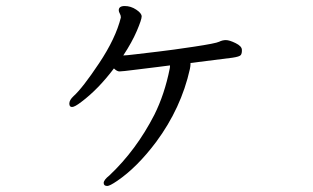

<svg xmlns="http://www.w3.org/2000/svg" viewBox="-20 -581 1040 637"><path d="M381 -523Q381 -530 377.5 -536Q374 -542 374 -547Q374 -561 394 -561Q414 -561 432 -549Q450 -537 450 -526.5Q450 -516 434 -478.5Q418 -441 389 -397Q398 -397 430.5 -401Q463 -405 506.5 -410Q550 -415 623 -426Q696 -437 707 -442.5Q718 -448 729.5 -448Q741 -448 761.5 -438Q782 -428 782.5 -416Q783 -404 779 -398.5Q775 -393 751 -389.5Q727 -386 612 -372V-368Q612 -362 610 -352Q581 -222 498 -110Q435 -26 369 19Q344 36 336 36Q324 36 324 26Q324 16 343 1Q432 -83 492 -200Q526 -268 543 -353Q544 -356 544 -364Q531 -362 505 -359Q479 -356 432 -350Q385 -344 376.5 -344Q368 -344 358 -354Q306 -285 250 -243Q228 -226 219 -226Q210 -226 210 -237.5Q210 -249 224 -262Q254 -289 309 -371.5Q364 -454 381 -523Z"/></svg>

Font: ToneOZ-Pinyin-WenKai-Regular
Style: Regular
Weight: 400
Designer: Fontworks Inc.
Foundry: ToneOZ
Version: Version 0.240331